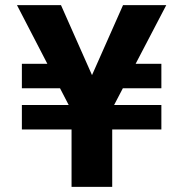

<svg xmlns="http://www.w3.org/2000/svg" viewBox="-20 -726 712 746"><path d="M278 -258 46 -706H217L381 -336H294L458 -706H626L392 -258ZM258 0V-325H416V0ZM233 -478 259 -383H65V-478ZM65 -223V-318H607V-223ZM427 -383 463 -478H607V-383Z"/></svg>

Font: Outfit Thin
Style: Bold
Weight: 700
Version: Version 1.100;gftools[0.9.27]